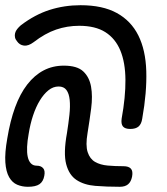

<svg xmlns="http://www.w3.org/2000/svg" viewBox="-20 -707 640 737"><path d="M480 -212Q460 -212 452 -221.5Q444 -231 447 -252Q462 -334 461.5 -400.5Q461 -467 442 -513Q423 -559 384.5 -583.5Q346 -608 284 -608Q238 -608 195.5 -593.5Q153 -579 109 -545Q89 -530 72 -532Q55 -534 45 -549Q39 -556 37.5 -564Q36 -572 38 -580Q40 -588 46 -595.5Q52 -603 60 -610Q114 -651 170.5 -669Q227 -687 289 -687Q374 -687 428.5 -657Q483 -627 511 -571Q539 -515 541.5 -434Q544 -353 526 -252Q523 -231 512 -221.5Q501 -212 480 -212ZM440 10Q389 10 346 6.5Q303 3 274 -16Q245 -35 234 -77Q223 -119 237 -196Q243 -234 246.5 -266.5Q250 -299 247.5 -323.5Q245 -348 235 -361.5Q225 -375 205 -375Q184 -375 166 -360.5Q148 -346 133 -321.5Q118 -297 107 -264Q96 -231 90 -193Q85 -166 84 -143.5Q83 -121 86.5 -105Q90 -89 98.5 -80Q107 -71 121 -71Q137 -71 145.5 -61.5Q154 -52 150 -32Q146 -10 131.5 0Q117 10 87 10Q65 10 46 2Q27 -6 15 -27Q3 -48 0.5 -84Q-2 -120 8 -176Q19 -243 38 -295Q57 -347 84.5 -382.5Q112 -418 147 -436.5Q182 -455 225 -455Q276 -455 299.5 -433Q323 -411 329.5 -374.5Q336 -338 330 -291.5Q324 -245 316 -196Q308 -149 316.5 -123Q325 -97 345 -85.5Q365 -74 393.5 -71.5Q422 -69 454 -69Q474 -69 482.5 -59.5Q491 -50 487 -29Q483 -9 471.5 0.5Q460 10 440 10Z"/></svg>

Font: Maple Mono NL Light
Style: Italic
Weight: 300
Italic angle: -10°
Monospace: yes
Designer: subframe7536
Version: Version 7.000